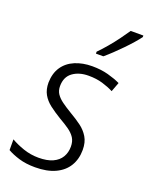

<svg xmlns="http://www.w3.org/2000/svg" viewBox="-145 -840 717 925"><g transform="rotate(20 213.0 -377.5)"><path d="M152 10Q105 10 69 -1Q33 -12 9 -26V-81Q36 -65 73.5 -52Q111 -39 152 -39Q196 -39 224.5 -52Q253 -65 267 -88.5Q281 -112 281 -142Q281 -169 269.5 -187Q258 -205 237 -220Q216 -235 186 -252Q153 -272 127.5 -291.5Q102 -311 88 -336Q74 -361 74 -396Q75 -444 97 -476.5Q119 -509 158 -525.5Q197 -542 246 -542Q291 -542 328 -532Q365 -522 392 -509L374 -461Q349 -474 317 -483.5Q285 -493 245 -493Q196 -493 164 -469.5Q132 -446 132 -399Q132 -376 143 -359.5Q154 -343 174.5 -328Q195 -313 225 -295Q256 -277 282 -258Q308 -239 324 -212.5Q340 -186 340 -147Q340 -100 318.5 -64.5Q297 -29 255 -9.5Q213 10 152 10ZM241 -615Q260 -634 283 -661Q306 -688 326.5 -716Q347 -744 361 -765H426V-757Q415 -742 397.5 -722Q380 -702 359.5 -681Q339 -660 318.5 -640.5Q298 -621 279 -605H241Z"/></g></svg>

Font: Noto Sans Display Light
Style: Italic
Weight: 300
Italic angle: -12°
Designer: Monotype Design Team
Foundry: Monotype Imaging Inc.
Version: Version 2.003